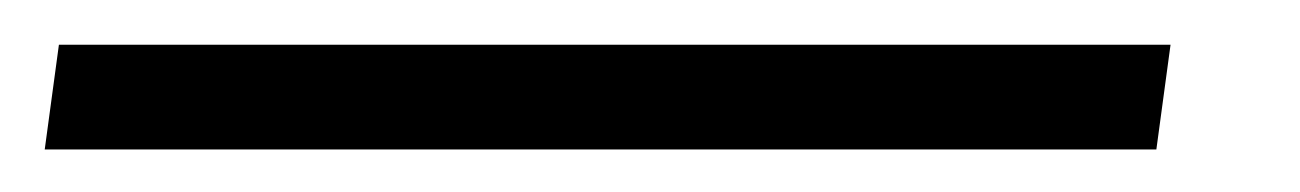

<svg xmlns="http://www.w3.org/2000/svg" viewBox="-76 24 596 88"><path d="M460.5 44.5 454 92.5H-55.5L-49 44.5Z"/></svg>

Font: Merriweather 48pt
Style: Bold Italic
Weight: 700
Italic angle: -7.8°
Version: Version 2.101